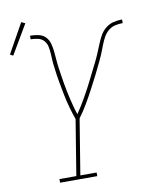

<svg xmlns="http://www.w3.org/2000/svg" viewBox="-119 -875 749 941"><g transform="rotate(-10 255.5 -404.0)"><path d="M103 0V-18H187L232 -294Q221 -325 212 -357.5Q203 -390 196.5 -423Q190 -456 184 -489.5Q178 -523 174 -557V-558Q171 -576 170 -594Q169 -612 168 -630Q167 -648 163.5 -665.5Q160 -683 148.5 -696Q137 -709 119 -713Q101 -717 83 -717V-735Q104 -735 125 -730.5Q146 -726 159.5 -712Q173 -698 178.5 -678Q184 -658 186 -637.5Q188 -617 189.5 -596Q191 -575 194 -555Q197 -535 200 -514.5Q203 -494 206.5 -474Q210 -454 214 -434Q218 -414 223 -394Q228 -374 233 -354.5Q238 -335 245 -316Q258 -335 269.5 -354Q281 -373 292.5 -393Q304 -413 314.5 -433Q325 -453 335 -473Q345 -493 355 -513Q365 -533 375 -553Q385 -573 393.5 -593.5Q402 -614 410.5 -635Q419 -656 430 -676Q441 -696 459 -710.5Q477 -725 498.5 -730Q520 -735 541 -735V-717Q523 -717 504 -713Q485 -709 469.5 -696Q454 -683 444.5 -665.5Q435 -648 428 -630Q421 -612 414 -594Q407 -576 398 -558V-557Q382 -523 365 -489.5Q348 -456 330.5 -423Q313 -390 294 -357.5Q275 -325 252 -294L207 -18H288V0ZM-15 -653 -30 -661 52 -808 71 -799Z"/></g></svg>

Font: Iosevka Curly Slab Thin
Style: Italic
Weight: 100
Italic angle: -9°
Monospace: yes
Designer: Belleve Invis
Foundry: Belleve Invis
Version: Version 22.1.2; ttfautohint (v1.8.4)